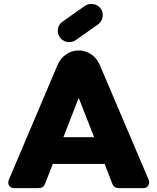

<svg xmlns="http://www.w3.org/2000/svg" viewBox="-20 -965 807 985"><path d="M25.9 -43.9 274.9 -630.9Q290.5 -667 319.6 -686.5Q348.6 -706.1 383.8 -706.1Q418.5 -706.1 448 -686.3Q477.5 -666.5 492.2 -630.9L742.2 -43.9Q748.5 -25.9 740.7 -12.9Q732.9 0 715.8 0H590.8Q564.9 0 556.2 -22L517.1 -124H251L210.9 -22Q203.6 0 176.8 0H50.8Q34.2 0 26.4 -13.2Q18.6 -26.4 25.9 -43.9ZM305.2 -261.2H462.9L383.8 -462.9ZM287.1 -772.9Q273.4 -793 277.3 -816.7Q281.2 -840.3 300.8 -854L416 -935.1Q430.2 -944.8 449.2 -944.8Q477.5 -944.8 497.1 -920.9Q510.3 -900.4 506.1 -877Q502 -853.5 482.9 -839.8L368.2 -758.8Q354 -749 335 -749Q306.6 -749 287.1 -772.9Z"/></svg>

Font: LT Saeada
Style: Bold
Weight: 700
Designer: Daniel Lyons
Foundry: LyonsType
Version: Version 1.001